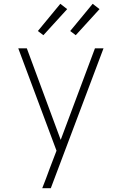

<svg xmlns="http://www.w3.org/2000/svg" viewBox="-20 -989 640 1009"><path d="M202 0Q212 -26 222 -51.5Q232 -77 241 -103L277 -197L76 -735H121L299 -254L479 -735H524L247 0ZM378 -804 349 -826 467 -969 503 -941ZM208 -804 179 -826 297 -969 333 -941Z"/></svg>

Font: Zed Sans Extralight Extended
Style: Regular
Weight: 200
Width: 7
Designer: Belleve Invis
Foundry: Belleve Invis
Version: Version 1.0.0; ttfautohint (v1.8.4)